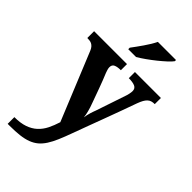

<svg xmlns="http://www.w3.org/2000/svg" viewBox="-299 -852 1177 1177"><g transform="rotate(45 289.5 -263.0)"><path d="M579.1 -536.1V-482.9Q564 -482.9 552.5 -479.5Q541 -476.1 531.7 -467.5Q522.5 -459 514.6 -445.1Q506.8 -431.2 499 -410.2Q481.4 -360.4 462.4 -308.6Q443.4 -256.8 424.1 -204.8Q404.8 -152.8 385.5 -101.3Q366.2 -49.8 348.1 0Q330.6 48.3 314.9 85Q299.3 121.6 282 148.4Q264.6 175.3 243.7 192.9Q222.7 210.4 194.8 220.9Q167 231.4 130.1 235.8Q93.3 240.2 43.9 240.2H26.9V182.1Q79.1 182.1 115.7 169.4Q152.3 156.7 177.7 133.3Q203.1 109.9 219.5 77.1Q235.8 44.4 248 4.9L67.9 -435.1Q62 -449.2 54.7 -457.5Q47.4 -465.8 39.1 -470.2Q30.8 -474.6 21 -475.8Q11.2 -477.1 0 -477.1V-536.1H285.2V-482.9Q255.9 -482.9 239 -475.3Q222.2 -467.8 222.2 -445.8Q222.2 -437.5 225.6 -426Q229 -414.6 231.9 -407.2Q240.7 -386.2 250.2 -361.6Q259.8 -336.9 268.8 -312.3Q277.8 -287.6 286.1 -264.6Q294.4 -241.7 300.8 -224.1Q308.1 -205.1 313 -189.7Q317.9 -174.3 321 -161.9Q324.2 -149.4 326.2 -138.9Q328.1 -128.4 329.1 -118.2Q330.1 -128.4 333 -140.9Q335.9 -153.3 339.4 -164.8Q342.8 -176.3 346.2 -185.3Q349.6 -194.3 351.1 -198.2L417 -394Q418.9 -398.9 420.7 -405.5Q422.4 -412.1 423.8 -418.9Q425.3 -425.8 426 -432.1Q426.8 -438.5 426.8 -442.9Q426.8 -465.8 407.7 -474.4Q388.7 -482.9 354 -482.9V-536.1ZM226.1 -619.1Q236.8 -633.3 250.2 -651.9Q263.7 -670.4 277.3 -690.2Q291 -710 303 -729.7Q314.9 -749.5 322.8 -766.1H480V-755.9Q470.7 -742.7 449.2 -722.9Q427.7 -703.1 401.1 -681.6Q374.5 -660.2 345.9 -639.9Q317.4 -619.6 293.9 -606H226.1Z"/></g></svg>

Font: Sahl Naskh
Style: Bold
Weight: 700
Designer: Pascal Zoghbi
Version: Version 1.001